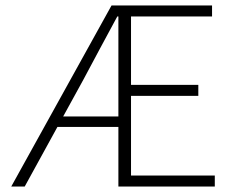

<svg xmlns="http://www.w3.org/2000/svg" viewBox="-20 -679 849 699"><path d="M21 0 386 -659H752V-619H457V-370H702V-330H457V-40H762V0H411V-619H407Q377 -563 345.5 -505Q314 -447 283 -388L70 0ZM170 -217V-255H445V-217Z"/></svg>

Font: Source Sans 3 ExtraLight Light
Style: Regular
Weight: 300
Version: Version 3.052;hotconv 1.1.0;makeotfexe 2.6.0